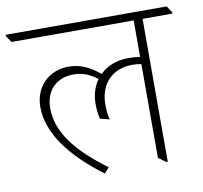

<svg xmlns="http://www.w3.org/2000/svg" viewBox="-100 -700 832 786"><g transform="rotate(-10 316.5 -307.0)"><path d="M274 8 294 -15C164 -110 100 -198 100 -294C100 -368 147 -414 217 -414C253 -414 281 -404 316 -378C297 -351 286 -318 286 -279C286 -257 288 -239 293 -217L332 -207C326 -227 325 -248 325 -271C325 -355 378 -411 462 -411C475 -411 488 -410 499 -407V-18L530 5H536V-589H660V-595L642 -622H-27V-616L-9 -589H499V-437C484 -440 469 -441 450 -441C402 -441 361 -425 332 -396C288 -432 250 -449 203 -449C122 -449 61 -391 61 -306C61 -196 143 -90 274 8Z"/></g></svg>

Font: Noto Serif Devanagari ExtraLight
Style: Regular
Weight: 200
Designer: Universal Thirst, Indian Type Foundry and the Monotype Design Team
Foundry: Monotype Imaging Inc.
Version: Version 2.004